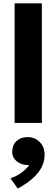

<svg xmlns="http://www.w3.org/2000/svg" viewBox="-20 -740 340 1156"><path d="M68 0V-720H232V0ZM87 395.5 43 333.5Q80 321 110 299Q140 277 155.5 253.5Q128.5 255 105.2 245.5Q82 236 67.8 217.5Q53.5 199 53.5 174Q53.5 133.5 79.2 109.5Q105 85.5 145.5 85.5Q190.5 85.5 219.5 115.2Q248.5 145 248.5 192.5Q248.5 230.5 231 265.8Q213.5 301 177.5 333.2Q141.5 365.5 87 395.5Z"/></svg>

Font: Geologica Cursive
Style: Bold
Weight: 700
Designer: Sindre Bremnes, Frode Helland
Foundry: Monokrom Skriftforlag AS
Version: Version 1.010;gftools[0.9.28]